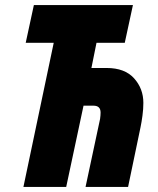

<svg xmlns="http://www.w3.org/2000/svg" viewBox="-20 -734 620 754"><path d="M72 0H240L308 -319H347Q375 -319 375 -292Q375 -281 373 -267L316 0H483L532 -235Q536 -254 539.5 -280Q543 -306 543 -330Q543 -386 506.5 -426.5Q470 -467 399 -467H339L359 -566H470L502 -714H113L81 -566H191Z"/></svg>

Font: Noto Sans Display Condensed Black
Style: Italic
Weight: 900
Width: 3
Italic angle: -192°
Designer: Monotype Design Team
Foundry: Monotype Imaging Inc.
Version: Version 1.900